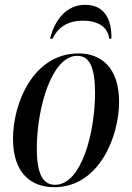

<svg xmlns="http://www.w3.org/2000/svg" viewBox="-20 -768 548 798"><path d="M188 -607H198C220 -652 258 -682 325 -682C392 -682 429 -652 434 -607H443C445 -692 411 -748 334 -748C255 -748 207 -684 188 -607ZM206 10C392 10 475 -201 475 -345C475 -487 400 -546 307 -546C118 -546 34 -339 34 -191C34 -55 103 10 206 10ZM209 0C161 0 133 -40 133 -151C133 -319 195 -536 301 -536C351 -536 375 -490 375 -382C375 -220 320 0 209 0Z"/></svg>

Font: Noto Serif Display Condensed Medium
Style: Italic
Weight: 500
Width: 3
Italic angle: -12°
Designer: Monotype Design Team
Foundry: Monotype Imaging Inc.
Version: Version 2.009